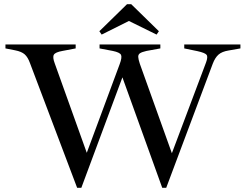

<svg xmlns="http://www.w3.org/2000/svg" viewBox="-20 -885 1173 916"><path d="M348 11 123 -584Q113 -612 98 -625.5Q83 -639 52 -645L6 -654V-673H341V-654L278 -642Q244 -636 237 -624Q230 -612 241 -583L394 -156L551 -579Q563 -611 557.5 -623Q552 -635 518 -642L455 -654V-673H745V-654L679 -642Q657 -637 648 -631Q639 -625 639.5 -613.5Q640 -602 647 -581L800 -154L963 -587Q973 -614 965.5 -623.5Q958 -633 922 -641L859 -654V-673H1127V-654L1070 -644Q1039 -639 1022.5 -624.5Q1006 -610 995 -581L773 11H754L564 -516L368 11ZM586 -865H606L738 -736L727 -720L595 -785L465 -720L454 -736Z"/></svg>

Font: Ibarra Real Nova Medium
Style: Regular
Weight: 500
Designer: Jose Maria Ribagorda & Octavio Pardo
Foundry: Jose Maria Ribagorda
Version: Version 2.000